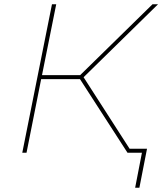

<svg xmlns="http://www.w3.org/2000/svg" viewBox="-20 -720 775 905"><path d="M374 -356 603 0H581L357 -347H174L105 0H85L225 -700H245L178 -366H358L699 -700H725ZM673 -19 637 165H617L649 0H581L584 -19Z"/></svg>

Font: Montserrat Alternates Thin
Style: Italic
Weight: 250
Italic angle: -11.3°
Designer: Julieta Ulanovsky
Foundry: Julieta Ulanovsky
Version: Version 7.200